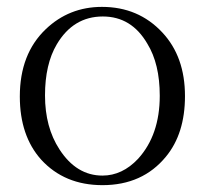

<svg xmlns="http://www.w3.org/2000/svg" viewBox="-20 -522 599 558"><path d="M276.4 -502Q382.3 -502 451.7 -427.7Q517.6 -357.4 517.6 -242.7Q517.6 -133.8 462.4 -66.9Q394.5 16.1 277.8 16.1Q167.5 16.1 99.6 -58.1Q37.6 -127.4 37.6 -241.7Q37.6 -365.2 112.8 -437Q180.7 -502 276.4 -502ZM278.8 -474.1Q192.9 -474.1 145 -393.1Q110.8 -335.4 110.8 -244.6Q110.8 -152.3 152.8 -87.9Q202.1 -11.7 277.8 -11.7Q335.4 -11.7 381.3 -60.5Q444.3 -129.9 444.3 -243.7Q444.3 -336.4 408.2 -395Q362.3 -474.1 278.8 -474.1Z"/></svg>

Font: I.MingCP
Style: Regular
Weight: 400
Designer: I.Font Project
Version: Version 8.000; Sep 06, 2022